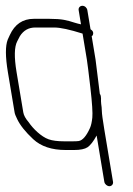

<svg xmlns="http://www.w3.org/2000/svg" viewBox="-34 -530 460 663"><path d="M250.6 -510C242.2 -510 236.2 -503.2 237.6 -495L245.7 -446C238.8 -447.3 231.7 -449.2 224.3 -451.5C197 -460.1 180.9 -465 136.6 -465H82.6C44.6 -465 17 -446.3 -0.1 -409L-7.4 -393C-15.8 -371.4 -15.6 -334.1 -6.8 -281L16.4 -142C17.2 -136.7 20.2 -129 25.2 -119C35.3 -97.6 53.8 -74.4 80.5 -49.5C107.3 -24.5 144.8 -12 193 -12H222C243.3 -12 258.8 -15.2 268.4 -21.6C278 -28.1 288.5 -41.5 299.7 -62L326.3 98C327.6 105.9 335.9 113 343.8 113C351.7 113 357.6 105.9 356.3 98L326 -84C320.7 -116 317.9 -136.7 317.7 -146C317.5 -155.3 316.7 -163.8 315.4 -171.5C313.4 -183.5 317.5 -197.2 310.7 -206L296 -324L282.6 -405C283.7 -406.3 284.8 -407.3 286.1 -408C289.9 -416.7 287.4 -423.7 278.6 -429L267.6 -495C266.2 -503.2 258.9 -510 250.6 -510ZM251.1 -414 266 -324C267.9 -312.7 271.9 -280.4 278.1 -227.2C284.2 -174 286.4 -139.5 284.8 -123.9C283.1 -108.3 280.5 -96.4 276.8 -88.2C264.4 -60.4 251.4 -45.3 237.8 -43C232.6 -42.3 225.7 -42 217 -42H188C165.1 -42 147.1 -44.3 133.8 -49C108.2 -58.1 79.8 -85.9 65 -108C54.3 -120.4 48.1 -131.7 46.4 -142L23.2 -281C14.6 -332.7 15.3 -368.2 25.5 -387.4C29.5 -395.1 32.6 -401 34.6 -405C47.2 -425 64.9 -435 87.6 -435H153.6C174.2 -435 206.7 -428 251.1 -414Z"/></svg>

Font: MewTooHand
Style: CondLta
Weight: 400
Designer: Mew Too, Robert Jablonski
Version: Version 0.77